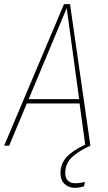

<svg xmlns="http://www.w3.org/2000/svg" viewBox="-29 -701 519 924"><path d="M334 181Q352 181 380 175L375 196Q351 203 332 203Q301 203 281.5 184Q262 165 262 133Q262 88 290.5 56Q319 24 381 -5L354 -203H100L15 0H-9L279 -681H308L406 0Q343 29 314 59Q285 89 285 132Q285 156 298 168.5Q311 181 334 181ZM109 -224H352L292 -662Z"/></svg>

Font: Fira Sans Extra Condensed Thin
Style: Italic
Weight: 250
Width: 3
Italic angle: -8°
Designer: Carrois Corporate & Edenspiekermann AG
Foundry: Carrois Corporate GbR & Edenspiekermann AG
Version: Version 4.203